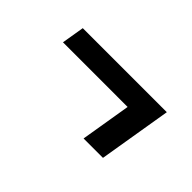

<svg xmlns="http://www.w3.org/2000/svg" viewBox="-36 -583 672 672"><g transform="rotate(45 300.0 -246.5)"><path d="M374 -111 405 -298H85L99 -382H515L470 -111Z"/></g></svg>

Font: Iosevka Curly Slab MdEx
Style: Italic
Weight: 500
Width: 7
Italic angle: -9°
Monospace: yes
Designer: Belleve Invis
Foundry: Belleve Invis
Version: Version 11.0.0; ttfautohint (v1.8.3)